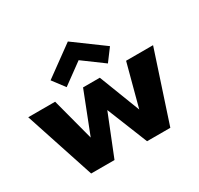

<svg xmlns="http://www.w3.org/2000/svg" viewBox="-151 -814 1018 983"><g transform="rotate(-30 358.0 -322.5)"><path d="M235.5 -445.5 181.5 -517 357.5 -645 532.5 -516.5 479 -445 357.5 -534.5ZM357 -240 261 0H123L-12 -410.5H147L213 -160.5L307.5 -402.5H406.5L500 -160.5L566.5 -410.5H726L591 0H453.5Z"/></g></svg>

Font: League Spartan
Style: Bold
Weight: 700
Foundry: The League of Moveable Type
Version: Version 2.002